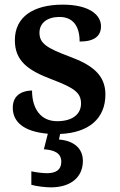

<svg xmlns="http://www.w3.org/2000/svg" viewBox="-20 -567 516 827"><path d="M199 240C284 240 337 197 337 126C337 73 299 39 234 34L239 10C361 5 434 -55 434 -160C434 -244 377 -287 283 -322C181 -360 150 -380 150 -426C150 -469 185 -494 236 -494C294 -494 323 -455 323 -388C387 -388 415 -412 415 -454C415 -502 366 -547 250 -547C126 -547 44 -496 44 -394C44 -305 99 -264 206 -224C301 -188 329 -167 329 -121C329 -78 296 -45 226 -45C156 -45 118 -98 118 -177C87 -177 35 -165 35 -103C35 -42 82 0 186 9L169 76C212 79 244 91 244 130C244 164 221 179 183 179C165 179 139 176 115 171V229C139 236 178 240 199 240Z"/></svg>

Font: Noto Serif Oriya SemiBold
Style: Regular
Weight: 600
Designer: David Williams
Foundry: Google LLC, David Williams
Version: Version 1.051